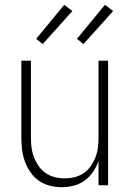

<svg xmlns="http://www.w3.org/2000/svg" viewBox="-20 -773 540 801"><path d="M237 8Q212 8 187 1.5Q162 -5 141.5 -19.5Q121 -34 106.5 -55.5Q92 -77 83.5 -100.5Q75 -124 72 -149.5Q69 -175 69 -200V-520H109V-200Q109 -179 111.5 -158Q114 -137 121.5 -117.5Q129 -98 141 -80.5Q153 -63 170.5 -51Q188 -39 208.5 -34Q229 -29 250 -29Q271 -29 291.5 -34Q312 -39 329.5 -51Q347 -63 359 -80.5Q371 -98 378.5 -117.5Q386 -137 388.5 -158Q391 -179 391 -200V-520H431V0H391V-102Q383 -78 368.5 -56.5Q354 -35 333.5 -20Q313 -5 288 1.5Q263 8 237 8ZM328 -589 301 -611 418 -753 452 -727ZM158 -589 131 -611 248 -753 282 -727Z"/></svg>

Font: Iosevka SS04 Extralight
Style: Regular
Weight: 200
Monospace: yes
Designer: Belleve Invis
Foundry: Belleve Invis
Version: Version 19.0.0; ttfautohint (v1.8.4)